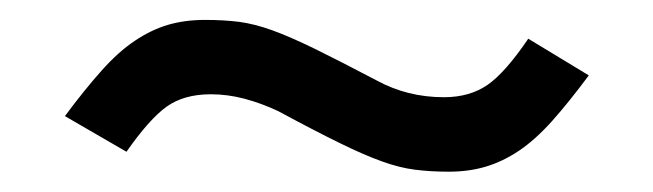

<svg xmlns="http://www.w3.org/2000/svg" viewBox="-20 -376 643 189"><path d="M559.6 -301.8Q540 -275.4 523.4 -256.8Q506.8 -238.3 490.7 -227.5Q474.6 -216.8 458 -211.9Q441.4 -207 421.9 -207Q403.3 -207 388.2 -209Q373 -210.9 355.5 -217.3Q337.9 -223.6 314 -235.4Q290 -247.1 253.9 -266.6Q237.3 -274.4 220.7 -278.8Q204.1 -283.2 187.5 -283.2Q161.1 -283.2 144 -271Q127 -258.8 104.5 -226.6L43.9 -261.7Q63.5 -288.1 80.1 -306.6Q96.7 -325.2 112.8 -335.9Q128.9 -346.7 145.5 -351.6Q162.1 -356.4 181.6 -356.4Q200.2 -356.4 215.3 -354.5Q230.5 -352.5 248 -346.2Q265.6 -339.8 289.6 -328.1Q313.5 -316.4 350.6 -296.9Q380.9 -280.3 417 -280.3Q442.4 -280.3 460 -292.5Q477.5 -304.7 500 -337.9Z"/></svg>

Font: BabelStone Tibetan
Style: Regular
Weight: 400
Designer: Christopher J. Fynn
Foundry: BabelStone
Version: Version 10.011 October 1, 2023